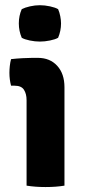

<svg xmlns="http://www.w3.org/2000/svg" viewBox="-20 -730 334 755"><path d="M233.5 0Q200.5 5.5 159 5.5Q118.5 5.5 84.5 0V-336Q84.5 -361 74.2 -377Q64 -393 37.5 -393H23.5Q17 -417.5 17 -443.5Q17 -456 18.5 -470.2Q20 -484.5 23.5 -497.5Q45.5 -500 68.8 -501.2Q92 -502.5 107.5 -502.5H128.5Q176.5 -502.5 205 -471.2Q233.5 -440 233.5 -387ZM54 -638Q54 -668 65.5 -694Q78 -700.5 97.8 -705Q117.5 -709.5 137 -709.5Q156 -709.5 176.8 -705Q197.5 -700.5 208.5 -694Q214 -681.5 217 -666.2Q220 -651 220 -638Q220 -608.5 208.5 -581.5Q197.5 -575 176.8 -570.8Q156 -566.5 137 -566.5Q117.5 -566.5 97 -570.8Q76.5 -575 65.5 -581.5Q54 -608.5 54 -638Z"/></svg>

Font: Signika Negative
Style: Bold
Weight: 700
Designer: Anna Giedry
Foundry: Anna Giedry
Version: Version 2.001